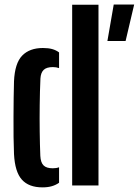

<svg xmlns="http://www.w3.org/2000/svg" viewBox="-20 -821 614 850"><path d="M42 -139Q40.5 -172 40 -214.8Q39.5 -257.5 39.8 -302.5Q40 -347.5 40.5 -388.8Q41 -430 42 -461Q45.5 -541 78.2 -574.8Q111 -608.5 170 -608.5Q194 -608.5 211 -603.8Q228 -599 241.5 -589V-519.5Q229 -524 214 -524Q186 -524 173.2 -511.5Q160.5 -499 159 -473.5Q156.5 -417 155.8 -356.8Q155 -296.5 155.8 -238.2Q156.5 -180 158.5 -131Q160 -101.5 172.8 -88.8Q185.5 -76 213.5 -76Q229.5 -76 241.5 -80.5V-12Q227.5 -2 209.8 3.2Q192 8.5 168 8.5Q107.5 8.5 76.8 -25.8Q46 -60 42 -139ZM299.5 0V-800H416V0ZM455.5 -639.5 483.5 -801H574L536 -639.5Z"/></svg>

Font: Big Shoulders Stencil Text Thin
Style: Bold
Weight: 700
Version: Version 2.001